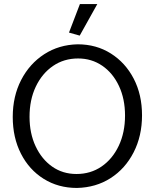

<svg xmlns="http://www.w3.org/2000/svg" viewBox="-20 -915 765 949"><path d="M360 14Q268 14 196 -31Q124 -76 83.5 -155.5Q43 -235 43 -337Q43 -439 84.5 -519.5Q126 -600 198.5 -647Q271 -694 364 -696Q456 -696 528 -650.5Q600 -605 641 -526Q682 -447 682 -345Q682 -243 640.5 -162Q599 -81 526.5 -34.5Q454 12 360 14ZM358 -55Q428 -55 482 -92Q536 -129 567 -194.5Q598 -260 598 -344Q598 -426 568 -490Q538 -554 485.5 -590Q433 -626 366 -626Q296 -626 242 -589Q188 -552 157 -487Q126 -422 126 -338Q126 -256 156 -192Q186 -128 238 -91.5Q290 -55 358 -55ZM374 -739 461 -895H375L321 -754Z"/></svg>

Font: Catamaran
Style: Regular
Weight: 400
Designer: Pria Ravichandran
Version: Version 2.000